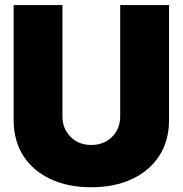

<svg xmlns="http://www.w3.org/2000/svg" viewBox="-20 -748 738 776"><path d="M465.8 -727.5H663.1V-261.7Q663.1 -178.7 623.5 -117.9Q584 -57.1 513.2 -24.2Q442.4 8.8 348.6 8.8Q254.9 8.8 184.3 -24.2Q113.8 -57.1 74.5 -117.9Q35.2 -178.7 35.2 -261.7V-727.5H232.4V-278.3Q232.4 -227.5 265.4 -194.8Q298.3 -162.1 348.6 -162.1Q399.9 -162.1 432.9 -194.8Q465.8 -227.5 465.8 -278.3Z"/></svg>

Font: Inter Tight Black
Style: Regular
Weight: 900
Designer: Rasmus Andersson
Foundry: rsms
Version: Version 3.004; ttfautohint (v1.8.4.7-5d5b)